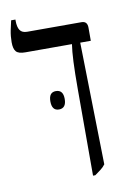

<svg xmlns="http://www.w3.org/2000/svg" viewBox="-77 -695 502 751"><g transform="rotate(-10 173.5 -320.0)"><path d="M231 7V-335Q231 -402 233 -445Q235 -488 239 -513V-514H54Q27 -514 17.5 -525Q8 -536 8 -562Q8 -586 12.5 -608.5Q17 -631 21 -647H38V-642Q38 -617 46.5 -604.5Q55 -592 75 -592H291Q314 -592 314 -566V-514H272L282 -29Q274 -18 262.5 -9.5Q251 -1 240 7ZM117 -308Q117 -344 145 -344Q174 -344 174 -308Q174 -271 145 -271Q117 -271 117 -308Z"/></g></svg>

Font: Noto Serif Hebrew ExtraCondensed
Style: Regular
Weight: 400
Width: 2
Designer: Monotype Design Team
Foundry: Monotype Imaging Inc.
Version: Version 2.004; ttfautohint (v1.8.4.7-5d5b)